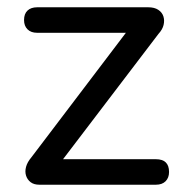

<svg xmlns="http://www.w3.org/2000/svg" viewBox="-20 -507 506 527"><path d="M88 0Q73 0 64 -7Q55 -14 51.5 -25Q48 -36 51.5 -49Q55 -62 66 -75L343 -440V-417H82Q65 -417 55.5 -426.5Q46 -436 46 -452Q46 -469 55.5 -478Q65 -487 82 -487H387Q404 -487 414.5 -480Q425 -473 428.5 -462Q432 -451 429 -438.5Q426 -426 415 -414L134 -45V-70H408Q444 -70 444 -35Q444 -19 434.5 -9.5Q425 0 408 0Z"/></svg>

Font: Nunito Medium
Style: Regular
Weight: 500
Designer: Vernon Adams
Foundry: Vernon Adams
Version: Version 3.601